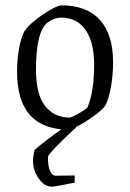

<svg xmlns="http://www.w3.org/2000/svg" viewBox="-20 -477 488 720"><path d="M404 -244Q404 -195 396 -150.5Q388 -106 375 -81Q363 -64 328.5 -39.5Q294 -15 265 -1L266 0Q161 98 160 111Q159 143 167 162.5Q175 182 189 182L260 181V208Q185 223 174 223Q147 223 125.5 193Q104 163 104 128Q104 109 109 86Q137 60 210 8Q44 -8 44 -208Q44 -254 51.5 -295Q59 -336 71 -359Q84 -379 113 -402Q142 -425 170.5 -441Q199 -457 210 -457Q305 -457 354.5 -402.5Q404 -348 404 -244ZM333 -236Q333 -318 301 -364.5Q269 -411 209 -411Q185 -411 159 -393Q115 -360 115 -216Q115 -124 148.5 -80.5Q182 -37 240 -36Q250 -37 276 -52Q302 -67 308 -74Q333 -132 333 -236Z"/></svg>

Font: Grenze Light
Style: Regular
Weight: 300
Designer: Renata Polastri
Foundry: Omnibus-Type
Version: Version 1.002; ttfautohint (v1.8)